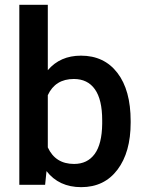

<svg xmlns="http://www.w3.org/2000/svg" viewBox="-20 -770 603 800"><path d="M524.4 -258.8Q524.4 -135.7 469.5 -63Q414.6 9.8 318.4 9.8Q225.6 9.8 173.8 -57.1L168 0H60.5V-750H179.2V-477.5Q230.5 -538.1 317.4 -538.1Q414.1 -538.1 469.2 -466.3Q524.4 -394.5 524.4 -265.6ZM405.8 -269Q405.8 -355 375.5 -397.9Q345.2 -440.9 287.6 -440.9Q210.4 -440.9 179.2 -373.5V-155.8Q210.9 -86.9 288.6 -86.9Q344.2 -86.9 374.5 -128.4Q404.8 -169.9 405.8 -253.9Z"/></svg>

Font: Vazir Medium
Style: Medium
Weight: 500
Designer: Saber Rastikerdar
Foundry: Saber Rastikerdar
Version: Version 30.0.0